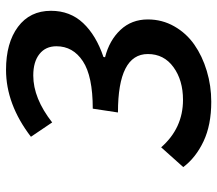

<svg xmlns="http://www.w3.org/2000/svg" viewBox="-62 -650 724 640"><g transform="rotate(-90 300.0 -330.0)"><path d="M280.8 12.2Q203.6 12.2 149.2 -13.4Q94.7 -39.1 63 -81.1L128.9 -154.8Q192.9 -82 287.1 -82Q352.5 -82 396.2 -113.8Q439.9 -145.5 439.9 -199.2Q439.9 -298.8 245.1 -298.8L257.8 -382.8Q366.2 -382.8 416 -415.8Q465.8 -448.7 465.8 -503.9Q465.8 -540 439.9 -560.5Q414.1 -581.1 368.2 -581.1Q292.5 -581.1 211.9 -518.1L164.1 -588.9Q272.5 -671.9 387.2 -671.9Q477.1 -671.9 530.5 -632.1Q584 -592.3 584 -522Q584 -458.5 543.2 -415Q502.4 -371.6 430.2 -347.2L429.2 -341.8Q485.4 -327.6 520.3 -290.5Q555.2 -253.4 555.2 -199.2Q555.2 -151.4 532.2 -111.1Q509.3 -70.8 471.2 -44.2Q433.1 -17.6 383.5 -2.7Q334 12.2 280.8 12.2Z"/></g></svg>

Font: Office Code Pro Medium Italic
Style: Regular
Weight: 500
Italic angle: -9°
Designer: Nathan Rutzky & Paul D. Hunt
Foundry: Adobe Systems Incorporated
Version: Version 1.004;PS 001.004;hotconv 1.0.70;makeotf.lib2.5.58329